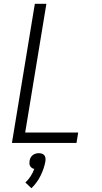

<svg xmlns="http://www.w3.org/2000/svg" viewBox="-20 -755 540 1014"><path d="M43 0 164 -735H225L113 -55H393L384 0ZM146 239 114 209Q130 194 142 175.5Q154 157 161 137Q154 136 148.5 132Q143 128 139.5 122.5Q136 117 135.5 110Q135 103 136 96Q137 87 141 79Q145 71 152 65Q159 59 168 56.5Q177 54 185 54Q193 54 201 56.5Q209 59 214 65Q219 71 220 79Q221 87 220 96Q213 135 194.5 172.5Q176 210 146 239Z"/></svg>

Font: Iosevka Light Oblique
Style: Regular
Weight: 300
Italic angle: -9°
Monospace: yes
Designer: Belleve Invis
Foundry: Belleve Invis
Version: Version 32.5.0; ttfautohint (v1.8.4)